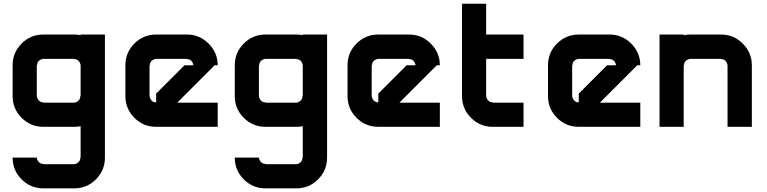

<svg xmlns="http://www.w3.org/2000/svg" viewBox="-20 -687 4153 1040"><path d="M179.2 166.7Q180.8 180 190 190.4Q199.2 200.8 215 200.8V202.5H381.7Q395 200.8 405 191.7Q415 182.5 415 166.7H416.7V-3.3Q399.2 0 381.7 0H215Q145.8 0 97.1 -48.8Q48.3 -97.5 48.3 -166.7V-333.3Q48.3 -402.5 97.1 -451.2Q145.8 -500 215 -500H381.7Q399.2 -500 416.7 -496.7V-500H548.3V166.7Q548.3 235.8 499.6 284.6Q450.8 333.3 381.7 333.3H215Q145.8 333.3 97.1 284.6Q48.3 235.8 48.3 166.7ZM381.7 -130.8Q395 -132.5 405 -141.7Q415 -150.8 415 -166.7H416.7V-333.3Q415 -346.7 406.2 -356.7Q397.5 -366.7 381.7 -366.7V-368.3H215Q201.7 -366.7 191.2 -357.9Q180.8 -349.2 180.8 -333.3H179.2V-166.7Q180.8 -153.3 190 -142.9Q199.2 -132.5 215 -132.5V-130.8Z M940 -130.8H1159.2V0H825.8Q756.7 0 707.9 -48.8Q659.2 -97.5 659.2 -166.7V-333.3Q659.2 -402.5 707.9 -451.2Q756.7 -500 825.8 -500H992.5Q1060.8 -500 1110 -450.8Q1159.2 -401.7 1159.2 -333.3H1142.5L975.8 -166.7ZM825.8 -132.5V-180L979.2 -333.3H1027.5Q1025.8 -346.7 1017.1 -356.7Q1008.3 -366.7 992.5 -366.7V-368.3H825.8Q812.5 -366.7 802.1 -357.9Q791.7 -349.2 791.7 -333.3H790V-166.7Q791.7 -153.3 800.8 -142.9Q810 -132.5 825.8 -132.5Z M1382.5 166.7Q1384.2 180 1393.3 190.4Q1402.5 200.8 1418.3 200.8V202.5H1585Q1598.3 200.8 1608.3 191.7Q1618.3 182.5 1618.3 166.7H1620V-3.3Q1602.5 0 1585 0H1418.3Q1349.2 0 1300.4 -48.8Q1251.7 -97.5 1251.7 -166.7V-333.3Q1251.7 -402.5 1300.4 -451.2Q1349.2 -500 1418.3 -500H1585Q1602.5 -500 1620 -496.7V-500H1751.7V166.7Q1751.7 235.8 1702.9 284.6Q1654.2 333.3 1585 333.3H1418.3Q1349.2 333.3 1300.4 284.6Q1251.7 235.8 1251.7 166.7ZM1585 -130.8Q1598.3 -132.5 1608.3 -141.7Q1618.3 -150.8 1618.3 -166.7H1620V-333.3Q1618.3 -346.7 1609.6 -356.7Q1600.8 -366.7 1585 -366.7V-368.3H1418.3Q1405 -366.7 1394.6 -357.9Q1384.2 -349.2 1384.2 -333.3H1382.5V-166.7Q1384.2 -153.3 1393.3 -142.9Q1402.5 -132.5 1418.3 -132.5V-130.8Z M2143.3 -130.8H2362.5V0H2029.2Q1960 0 1911.2 -48.8Q1862.5 -97.5 1862.5 -166.7V-333.3Q1862.5 -402.5 1911.2 -451.2Q1960 -500 2029.2 -500H2195.8Q2264.2 -500 2313.3 -450.8Q2362.5 -401.7 2362.5 -333.3H2345.8L2179.2 -166.7ZM2029.2 -132.5V-180L2182.5 -333.3H2230.8Q2229.2 -346.7 2220.4 -356.7Q2211.7 -366.7 2195.8 -366.7V-368.3H2029.2Q2015.8 -366.7 2005.4 -357.9Q1995 -349.2 1995 -333.3H1993.3V-166.7Q1995 -153.3 2004.2 -142.9Q2013.3 -132.5 2029.2 -132.5Z M2649.2 0Q2580 0 2531.3 -48.8Q2482.5 -97.5 2482.5 -166.7V-666.7H2613.3V-500H2815.8V-368.3H2613.3V-166.7Q2615 -153.3 2624.2 -142.9Q2633.3 -132.5 2649.2 -132.5V-130.8H2815.8V0Z M3229.2 -130.8H3448.3V0H3115Q3045.8 0 2997.1 -48.8Q2948.3 -97.5 2948.3 -166.7V-333.3Q2948.3 -402.5 2997.1 -451.2Q3045.8 -500 3115 -500H3281.7Q3350 -500 3399.2 -450.8Q3448.3 -401.7 3448.3 -333.3H3431.7L3265 -166.7ZM3115 -132.5V-180L3268.3 -333.3H3316.7Q3315 -346.7 3306.2 -356.7Q3297.5 -366.7 3281.7 -366.7V-368.3H3115Q3101.7 -366.7 3091.2 -357.9Q3080.8 -349.2 3080.8 -333.3H3079.2V-166.7Q3080.8 -153.3 3090 -142.9Q3099.2 -132.5 3115 -132.5Z M3683.3 0H3552.5V-500H3683.3V-495.8Q3700.8 -500 3719.2 -500H3885.8Q3954.2 -500 4003.3 -450.8Q4052.5 -401.7 4052.5 -333.3V0H3920.8V-333.3Q3919.2 -346.7 3910.4 -356.7Q3901.7 -366.7 3885.8 -366.7V-368.3H3719.2Q3705.8 -366.7 3695.4 -357.9Q3685 -349.2 3685 -333.3H3683.3Z"/></svg>

Font: 0xA000-Squareish
Style: Squareish-Bold
Weight: 700
Version: Version 0.1